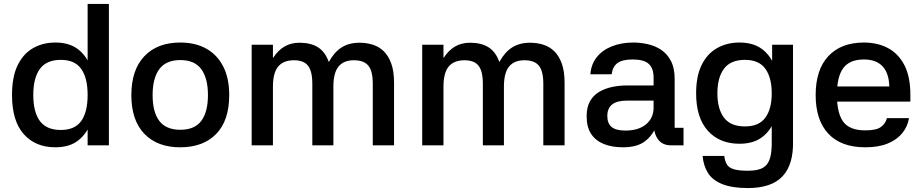

<svg xmlns="http://www.w3.org/2000/svg" viewBox="-20 -738 4683 975"><path d="M425 -718H533V0H425ZM261 10Q160 10 100.5 -57Q41 -124 41 -255Q41 -347 69 -405.5Q97 -464 147 -493Q197 -522 261 -522Q333 -522 377.5 -487Q422 -452 442.5 -392Q463 -332 463 -255Q463 -179 442.5 -119.5Q422 -60 377.5 -25Q333 10 261 10ZM289 -78Q360 -78 392.5 -123.5Q425 -169 425 -256Q425 -342 392.5 -388Q360 -434 289 -434Q216 -434 182.5 -388Q149 -342 149 -256Q149 -169 182.5 -123.5Q216 -78 289 -78Z M895 10Q779 10 713 -58.5Q647 -127 647 -255Q647 -383 713 -452.5Q779 -522 895 -522Q972 -522 1027.5 -491Q1083 -460 1113.5 -400.5Q1144 -341 1144 -255Q1144 -126 1078 -58Q1012 10 895 10ZM896 -79Q968 -79 1002 -124Q1036 -169 1036 -255Q1036 -341 1002 -387Q968 -433 896 -433Q823 -433 789 -387Q755 -341 755 -255Q755 -169 789 -124Q823 -79 896 -79Z M1258 -511H1366V-443Q1392 -483 1425 -502Q1458 -521 1501 -521Q1558 -521 1594.5 -498Q1631 -475 1649 -425H1651Q1677 -473 1714.5 -497Q1752 -521 1806 -521Q1841 -521 1873 -511Q1905 -501 1929 -477.5Q1953 -454 1967 -415Q1981 -376 1981 -318V0H1873V-313Q1873 -377 1850.5 -404.5Q1828 -432 1777 -432Q1725 -432 1699 -400Q1673 -368 1673 -298V0H1566V-313Q1566 -356 1556 -382.5Q1546 -409 1525.5 -420.5Q1505 -432 1473 -432Q1419 -432 1392.5 -400Q1366 -368 1366 -298V0H1258Z M2124 -511H2232V-443Q2258 -483 2291 -502Q2324 -521 2367 -521Q2424 -521 2460.5 -498Q2497 -475 2515 -425H2517Q2543 -473 2580.5 -497Q2618 -521 2672 -521Q2707 -521 2739 -511Q2771 -501 2795 -477.5Q2819 -454 2833 -415Q2847 -376 2847 -318V0H2739V-313Q2739 -377 2716.5 -404.5Q2694 -432 2643 -432Q2591 -432 2565 -400Q2539 -368 2539 -298V0H2432V-313Q2432 -356 2422 -382.5Q2412 -409 2391.5 -420.5Q2371 -432 2339 -432Q2285 -432 2258.5 -400Q2232 -368 2232 -298V0H2124Z M3451 0H3387Q3345 0 3322.5 -29Q3300 -58 3299 -111L3316 -108Q3299 -56 3258.5 -23Q3218 10 3144 10Q3087 10 3045.5 -7Q3004 -24 2981.5 -58.5Q2959 -93 2959 -148Q2959 -194 2976.5 -224.5Q2994 -255 3023.5 -272Q3053 -289 3089 -296.5Q3125 -304 3162 -304H3299V-344Q3299 -391 3274.5 -413.5Q3250 -436 3193 -436Q3141 -436 3116 -418Q3091 -400 3086 -361H2978Q2982 -413 3011.5 -449Q3041 -485 3089 -503.5Q3137 -522 3196 -522Q3231 -522 3268 -514Q3305 -506 3336 -486Q3367 -466 3386.5 -429.5Q3406 -393 3406 -336V-89H3451ZM3064 -149Q3064 -111 3086 -93Q3108 -75 3156 -75Q3223 -75 3261 -107Q3299 -139 3299 -191V-227H3163Q3113 -227 3088.5 -207.5Q3064 -188 3064 -149Z M3735 -8Q3634 -8 3574.5 -74Q3515 -140 3515 -264Q3515 -351 3543 -408Q3571 -465 3621 -493.5Q3671 -522 3735 -522Q3807 -522 3851.5 -487.5Q3896 -453 3916 -394.5Q3936 -336 3936 -264Q3936 -193 3916 -135Q3896 -77 3851.5 -42.5Q3807 -8 3735 -8ZM3763 -96Q3834 -96 3866.5 -140.5Q3899 -185 3899 -264Q3899 -344 3866.5 -389Q3834 -434 3763 -434Q3690 -434 3656.5 -389Q3623 -344 3623 -264Q3623 -185 3656.5 -140.5Q3690 -96 3763 -96ZM3901 -511H4007V-9H3899V-399L3901 -407ZM4007 -22Q4010 97 3954 157Q3898 217 3778 217Q3698 217 3648 197Q3598 177 3575 140Q3552 103 3548 54H3658Q3661 79 3670.5 96Q3680 113 3705 121Q3730 129 3778 129Q3829 129 3855 113.5Q3881 98 3890.5 64.5Q3900 31 3899 -22Z M4181 -299H4496Q4494 -367 4461.5 -401.5Q4429 -436 4367 -436Q4295 -436 4262.5 -392.5Q4230 -349 4230 -257Q4230 -164 4262 -120Q4294 -76 4374 -76Q4429 -76 4452.5 -92.5Q4476 -109 4484 -138H4596Q4589 -95 4561.5 -61.5Q4534 -28 4487.5 -9Q4441 10 4374 10Q4251 10 4186.5 -59Q4122 -128 4122 -255Q4122 -384 4186.5 -453Q4251 -522 4367 -522Q4436 -522 4489 -494Q4542 -466 4572.5 -407.5Q4603 -349 4603 -256V-222H4180Z"/></svg>

Font: 42dot Sans Light SemiBold
Style: Regular
Weight: 600
Version: Version 1.000